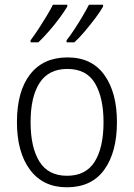

<svg xmlns="http://www.w3.org/2000/svg" viewBox="-20 -786 569 816"><path d="M477 -267Q477 -139 423 -64.5Q369 10 264 10Q163 10 107.5 -64.5Q52 -139 52 -267Q52 -398 108 -470Q164 -542 267 -542Q370 -542 423.5 -467.5Q477 -393 477 -267ZM110 -267Q110 -160 147.5 -99.5Q185 -39 265 -39Q345 -39 382.5 -99Q420 -159 420 -267Q420 -370 384 -431.5Q348 -493 266 -493Q187 -493 148.5 -434Q110 -375 110 -267ZM418 -758Q407 -738 386 -710Q365 -682 341 -653.5Q317 -625 296 -606H263V-615Q279 -635 297 -662.5Q315 -690 331.5 -718Q348 -746 358 -766H418ZM266 -758Q254 -738 233.5 -710Q213 -682 188.5 -654Q164 -626 143 -606H110V-615Q126 -636 144 -663.5Q162 -691 178.5 -718.5Q195 -746 205 -766H266Z"/></svg>

Font: Noto Sans Lao SemiCondensed Light
Style: Regular
Weight: 300
Width: 4
Designer: Monotype Design Team
Foundry: Monotype Imaging Inc.
Version: Version 2.003; ttfautohint (v1.8.4.7-5d5b)